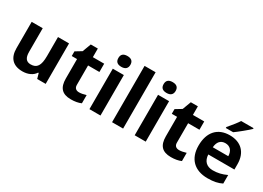

<svg xmlns="http://www.w3.org/2000/svg" viewBox="-18 -1499 3068 2243"><g transform="rotate(30 1516.0 -378.0)"><path d="M579.1 0V-545.9H430.2V-289.1C430.2 -160.2 395.5 -108.9 312 -108.9C251 -108.9 224.1 -148.4 224.1 -227.1V-545.9H75.2V-189.9C75.2 -61 140.6 9.8 269 9.8C343.8 9.8 405.3 -19 437 -69.8H444.8L464.8 0Z M965.3 -108.9C926.3 -108.9 900.4 -128.4 900.4 -170.9V-434.1H1053.2V-545.9H900.4V-662.1H805.2L762.2 -546.9L680.2 -497.1V-434.1H751.5V-170.9C751.5 -50.3 803.2 9.8 922.4 9.8C976.6 9.8 1022 1.5 1059.1 -15.1V-126C1022.5 -114.7 991.2 -108.9 965.3 -108.9Z M1163.1 -687C1163.1 -638.2 1189.9 -613.8 1244.1 -613.8C1298.3 -613.8 1325.2 -640.6 1325.2 -687C1325.2 -735.4 1298.3 -759.8 1244.1 -759.8C1189.9 -759.8 1163.1 -735.4 1163.1 -687ZM1318.4 -545.9H1169.4V0H1318.4Z M1623.5 -759.8H1474.6V0H1623.5Z M1773.4 -687C1773.4 -638.2 1800.3 -613.8 1854.5 -613.8C1908.7 -613.8 1935.5 -640.6 1935.5 -687C1935.5 -735.4 1908.7 -759.8 1854.5 -759.8C1800.3 -759.8 1773.4 -735.4 1773.4 -687ZM1928.7 -545.9H1779.8V0H1928.7Z M2314.9 -108.9C2275.9 -108.9 2250 -128.4 2250 -170.9V-434.1H2402.8V-545.9H2250V-662.1H2154.8L2111.8 -546.9L2029.8 -497.1V-434.1H2101.1V-170.9C2101.1 -50.3 2152.8 9.8 2272 9.8C2326.2 9.8 2371.6 1.5 2408.7 -15.1V-126C2372.1 -114.7 2340.8 -108.9 2314.9 -108.9Z M2758.3 -606C2804.7 -638.7 2907.2 -722.2 2940.9 -755.9V-766.1H2773.9C2753.4 -733.4 2715.3 -684.1 2659.2 -619.1V-606ZM2766.1 9.8C2851.6 9.8 2905.8 -2.9 2958 -28.8V-144C2894 -114.3 2838.9 -101.1 2772.9 -101.1C2688.5 -101.1 2640.1 -151.4 2636.7 -235.8H2988.8V-308.1C2988.8 -462.9 2898.4 -556.2 2744.1 -556.2C2582.5 -556.2 2485.8 -452.1 2485.8 -269C2485.8 -91.3 2590.3 9.8 2766.1 9.8ZM2745.1 -450.2C2808.1 -450.2 2847.7 -408.7 2849.1 -335H2640.1C2645.5 -408.7 2682.1 -450.2 2745.1 -450.2Z"/></g></svg>

Font: Open Sans bold
Style: Bold
Weight: 700
Foundry: Ascender Corporation
Version: Version 1.100;PS 001.100;hotconv 1.0.88;makeotf.lib2.5.64775